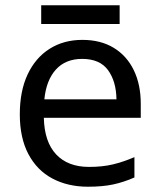

<svg xmlns="http://www.w3.org/2000/svg" viewBox="-20 -697 604 727"><path d="M292 -546Q361 -546 410.5 -516Q460 -486 486.5 -431.5Q513 -377 513 -304V-251H146Q148 -160 192.5 -112.5Q237 -65 317 -65Q368 -65 407.5 -74.5Q447 -84 489 -102V-25Q448 -7 408 1.5Q368 10 313 10Q237 10 178.5 -21Q120 -52 87.5 -113.5Q55 -175 55 -264Q55 -352 84.5 -415Q114 -478 167.5 -512Q221 -546 292 -546ZM291 -474Q228 -474 191.5 -433.5Q155 -393 148 -321H421Q420 -389 389 -431.5Q358 -474 291 -474ZM433 -677V-606H136V-677Z"/></svg>

Font: Noto Sans Adlam Unjoined
Style: Regular
Weight: 400
Designer: Mark Jamra, Neil Patel
Foundry: JamraPatel LLC
Version: Version 3.001